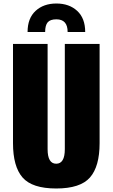

<svg xmlns="http://www.w3.org/2000/svg" viewBox="-20 -1060 641 1093"><path d="M137 -878Q137 -956 182.5 -998Q228 -1040 301 -1040Q374 -1040 419.5 -998Q465 -956 465 -878H365Q365 -950 301 -950Q266 -950 251.5 -933Q237 -916 237 -878ZM54 -245V-810H251V-211Q251 -128 300 -128Q349 -128 349 -211V-810H547V-245Q547 -112 492 -49.5Q437 13 300 13Q163 13 108.5 -49.5Q54 -112 54 -245Z"/></svg>

Font: Oswald Heavy
Style: Regular
Weight: 400
Designer: Vernon Adams
Foundry: Vernon Adams
Version: Version 4.101